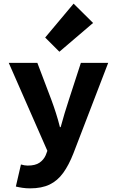

<svg xmlns="http://www.w3.org/2000/svg" viewBox="-20 -843 640 1054"><path d="M145 191Q123 191 103 188Q83 185 67 181L95 60Q105 63 114.5 64.5Q124 66 132 66Q174 66 197 50Q220 34 231 9L240 -15L28 -498H185L262 -295Q275 -260 287 -222.5Q299 -185 309 -145H313Q323 -182 334.5 -220.5Q346 -259 358 -295L424 -498H574L383 -1Q358 63 327 106Q296 149 252.5 170Q209 191 145 191ZM306 -559 228 -637 384 -823 491 -717Z"/></svg>

Font: Source Code Pro ExtraBold
Style: Regular
Weight: 800
Monospace: yes
Designer: Paul D. Hunt, Teo Tuominen
Foundry: Adobe Systems Incorporated
Version: Version 1.018;hotconv 1.0.116;makeotfexe 2.5.65601